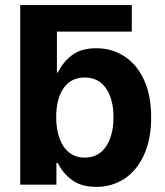

<svg xmlns="http://www.w3.org/2000/svg" viewBox="-20 -727 651 756"><path d="M499 -602.5H204.1V-441.4H208Q227.1 -481.9 263.2 -509.5Q299.3 -537.1 359.4 -537.1Q419.4 -537.1 468.5 -506.1Q517.6 -475.1 546.4 -413.8Q575.2 -352.5 575.2 -264.6Q575.2 -178.7 546.9 -116.9Q518.6 -55.2 469.7 -23.2Q420.9 8.8 359.4 8.8Q300.3 8.8 263.4 -18.3Q226.6 -45.4 208 -85H202.1V0H59.6V-707H499ZM313.5 -106.4Q367.7 -106.4 397.2 -149.9Q426.8 -193.4 426.8 -265.6Q426.8 -336.9 397.2 -379.4Q367.7 -421.9 313.5 -421.9Q259.8 -421.9 230.5 -380.1Q201.2 -338.4 201.2 -265.6Q201.2 -217.8 214.4 -181.9Q227.5 -146 252.9 -126.2Q278.3 -106.4 313.5 -106.4Z"/></svg>

Font: Pretendard GOV
Style: Bold
Weight: 700
Designer: Base glyphs from Inter by Rasmus Andersson; Hangeul glyphs from Noto Sans CJK(Source Han Sans) by Jang Soo-young and Kan
Foundry: Kil Hyung-jin
Version: Version 1.309